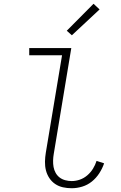

<svg xmlns="http://www.w3.org/2000/svg" viewBox="-20 -990 640 1018"><path d="M360 8Q336 8 313.5 3Q291 -2 272.5 -14.5Q254 -27 241.5 -46Q229 -65 223.5 -87Q218 -109 218.5 -133Q219 -157 223 -181L309 -697H135V-735H358L265 -174Q262 -157 261.5 -139Q261 -121 264 -104.5Q267 -88 275 -73.5Q283 -59 296 -49Q309 -39 326 -34.5Q343 -30 360 -30Q382 -30 403.5 -37.5Q425 -45 443 -60.5Q461 -76 473 -95.5Q485 -115 492 -137L532 -124Q523 -97 506.5 -71.5Q490 -46 467 -27.5Q444 -9 416 -0.5Q388 8 360 8ZM361 -803 334 -827 476 -970 508 -940Z"/></svg>

Font: Iosevka Curly XLtEx
Style: Italic
Weight: 200
Width: 7
Italic angle: -9°
Monospace: yes
Designer: Belleve Invis
Foundry: Belleve Invis
Version: Version 11.1.0; ttfautohint (v1.8.3)